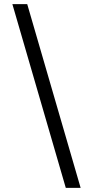

<svg xmlns="http://www.w3.org/2000/svg" viewBox="-20 -760 423 931"><path d="M299 151H371L112 -740H40Z"/></svg>

Font: Braiins Sans
Style: Regular
Weight: 400
Designer: Mike Abbink, Paul van der Laan, Pieter van Rosmalen, Jiri Chlebus, Lubos Buracinsky
Foundry: Bold Monday, Sudetype
Version: Version 1.000;hotconv 1.0.109;makeotfexe 2.5.65596